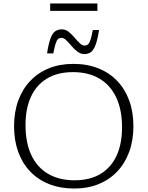

<svg xmlns="http://www.w3.org/2000/svg" viewBox="-20 -1076 850 1106"><path d="M402 -708Q482 -708 546 -682.5Q610 -657 655.2 -609.8Q700.5 -562.5 724.5 -496.5Q748.5 -430.5 748.5 -349.5Q748.5 -267.5 724.2 -201.2Q700 -135 655 -87.8Q610 -40.5 547.5 -15.2Q485 10 408 10Q328 10 263.8 -15.2Q199.5 -40.5 154.2 -87.8Q109 -135 85 -201Q61 -267 61 -348.5Q61 -430.5 85.2 -496.8Q109.5 -563 154.5 -610.2Q199.5 -657.5 262.2 -682.8Q325 -708 402 -708ZM409 -37.5Q498.5 -37.5 559.5 -74.5Q620.5 -111.5 651.8 -179.8Q683 -248 683 -342Q683 -444 649.2 -515.2Q615.5 -586.5 552.2 -623.5Q489 -660.5 400.5 -660.5Q311 -660.5 250 -623.2Q189 -586 158 -518Q127 -450 127 -356Q127 -253.5 160.5 -182.5Q194 -111.5 257.5 -74.5Q321 -37.5 409 -37.5ZM550.5 -903Q541.5 -845 529.8 -815.2Q518 -785.5 502.5 -775Q487 -764.5 466 -764.5Q444.5 -764.5 426.2 -778.5Q408 -792.5 392.2 -811Q376.5 -829.5 362.2 -843.8Q348 -858 334 -858Q323 -858 315 -851.5Q307 -845 300.8 -826Q294.5 -807 287 -768.5H251Q260 -826.5 271.5 -856.2Q283 -886 299 -896.5Q315 -907 336 -907Q357.5 -907 375.5 -892.8Q393.5 -878.5 409 -860Q424.5 -841.5 439 -827.5Q453.5 -813.5 467.5 -813.5Q478.5 -813.5 486.2 -819.8Q494 -826 500.8 -845.2Q507.5 -864.5 514.5 -903ZM269 -1013.5V-1056H541V-1013.5Z"/></svg>

Font: Newsreader 9pt Light
Style: Regular
Weight: 300
Designer: Hugues Gentile
Foundry: Production Type
Version: Version 1.003